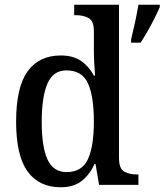

<svg xmlns="http://www.w3.org/2000/svg" viewBox="-20 -780 694 810"><path d="M236 10Q145 10 96.5 -56.5Q48 -123 48 -267Q48 -412 96.5 -479Q145 -546 236 -546Q289 -546 322.5 -522.5Q356 -499 376 -461H381Q379 -485 377.5 -515.5Q376 -546 376 -571V-649Q376 -692 353.5 -704Q331 -716 301 -716H293V-760H482V-114Q482 -69 503.5 -56.5Q525 -44 557 -44H564V0H398L383 -88H379Q358 -43 324.5 -16.5Q291 10 236 10ZM261 -54Q326 -54 351 -108.5Q376 -163 376 -267Q376 -372 351.5 -427.5Q327 -483 260 -483Q204 -483 180 -427Q156 -371 156 -266Q156 -160 180.5 -107Q205 -54 261 -54ZM533 -613Q541 -646 549.5 -685Q558 -724 564 -760H654V-750Q645 -729 631.5 -702Q618 -675 602.5 -648Q587 -621 573 -600H533Z"/></svg>

Font: Noto Serif Bengali SemiCondensed Medium
Style: Regular
Weight: 500
Width: 4
Designer: Juan Bruce, Universal Thirst, Indian Type Foundry and the Monotype Design Team.
Foundry: Monotype Imaging Inc.
Version: Version 2.003; ttfautohint (v1.8.4.7-5d5b)